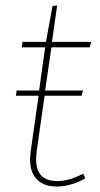

<svg xmlns="http://www.w3.org/2000/svg" viewBox="-20 -672 364 702"><path d="M168 -499 145 -341H284L278 -322H143L114 -118Q112 -98 112 -89Q112 -10 189 -10Q234 -10 284 -37L292 -20Q239 10 187 10Q141 10 115.5 -15.5Q90 -41 90 -89Q90 -97 92 -117L121 -322H38L41 -341H123L145 -499H60L62 -519H148L172 -650L189 -652L170 -519H314L308 -499Z"/></svg>

Font: FiraGO Thin
Style: Italic
Weight: 100
Italic angle: -8°
Designer: bBox Type GmbH
Foundry: bBox Type GmbH
Version: Version 1.001